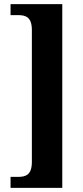

<svg xmlns="http://www.w3.org/2000/svg" viewBox="-20 -780 403 928"><path d="M31 128H281V-760H31V-707H66C104 -707 134 -698 134 -635V3C134 66 104 75 66 75H31Z"/></svg>

Font: Noto Serif Bengali ExtraCondensed ExtraBold
Style: Regular
Weight: 800
Width: 2
Designer: Juan Bruce, Universal Thirst, Indian Type Foundry and the Monotype Design Team.
Foundry: Monotype Imaging Inc.
Version: Version 2.003